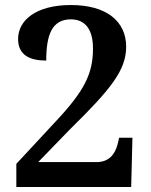

<svg xmlns="http://www.w3.org/2000/svg" viewBox="-20 -744 599 764"><path d="M45 0H502L507 -196H454L448 -170C437 -128 412 -99 364 -99H132L258 -229C422 -390 482 -465 482 -558C482 -660 403 -724 262 -724C123 -724 52 -663 52 -589C52 -525 98 -503 164 -503C164 -604 186 -667 262 -667C319 -667 350 -627 350 -551C350 -452 317 -383 200 -259L45 -92Z"/></svg>

Font: Noto Serif Yezidi SemiBold
Style: Regular
Weight: 600
Designer: Dalton Maag Ltd
Foundry: Dalton Maag Ltd
Version: Version 1.001